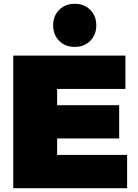

<svg xmlns="http://www.w3.org/2000/svg" viewBox="-20 -995 730 1015"><path d="M50 -701V0H652V-176H282V-263H610V-439H282V-525H643V-701ZM293 -779C314.3 -757.7 341.7 -747 375 -747C408.3 -747 435.7 -757.7 457 -779C478.3 -800.3 489 -827.7 489 -861C489 -894.3 478.3 -921.7 457 -943C435.7 -964.3 408.3 -975 375 -975C341.7 -975 314.3 -964.3 293 -943C271.7 -921.7 261 -894.3 261 -861C261 -827.7 271.7 -800.3 293 -779Z"/></svg>

Font: Montserrat Custom Black
Style: Regular
Weight: 900
Designer: Julieta Ulanovsky
Foundry: Julieta Ulanovsky
Version: Version 7.200